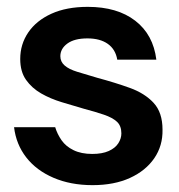

<svg xmlns="http://www.w3.org/2000/svg" viewBox="-20 -528 521 560"><path d="M250 12Q186 12 136 -9.5Q86 -31 56.5 -69Q27 -107 21 -157H141Q147 -137 159.5 -119Q172 -101 194.5 -90Q217 -79 249 -79Q278 -79 297 -87.5Q316 -96 325 -110Q334 -124 334 -139Q334 -161 321 -173Q308 -185 283 -193.5Q258 -202 224 -211Q193 -220 160 -230Q127 -240 100 -255.5Q73 -271 56 -295Q39 -319 39 -356Q39 -399 62.5 -433.5Q86 -468 130 -488Q174 -508 236 -508Q322 -508 374.5 -467.5Q427 -427 436 -354H322Q317 -384 294.5 -400Q272 -416 235 -416Q197 -416 176.5 -401Q156 -386 156 -364Q156 -348 168.5 -337Q181 -326 205.5 -318.5Q230 -311 264 -301Q316 -287 359 -271.5Q402 -256 428 -228Q454 -200 454 -150Q455 -103 430 -66.5Q405 -30 359 -9Q313 12 250 12Z"/></svg>

Font: DM Sans 9pt 36pt SemiBold
Style: Regular
Weight: 600
Version: Version 4.004;gftools[0.9.30]